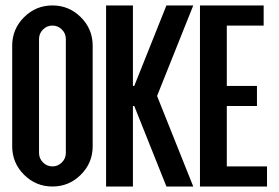

<svg xmlns="http://www.w3.org/2000/svg" viewBox="-20 -679 1017 699"><path d="M170.9 -659.2Q231.4 -659.2 274.4 -616.2Q317.4 -573.2 317.4 -512.7V-146.5Q317.4 -85.9 274.4 -43Q231.4 0 170.9 0Q110.4 0 67.4 -43Q24.4 -85.9 24.4 -146.5V-512.7Q24.4 -573.2 67.4 -616.2Q110.4 -659.2 170.9 -659.2ZM219.7 -537.1Q219.7 -557.1 205.3 -571.5Q190.9 -585.9 170.9 -585.9Q150.9 -585.9 136.5 -571.5Q122.1 -557.1 122.1 -537.1V-122.1Q122.1 -102.1 136.5 -87.6Q150.9 -73.2 170.9 -73.2Q190.9 -73.2 205.3 -87.6Q219.7 -102.1 219.7 -122.1Z M468.8 -366.2 585.9 -659.2H683.6L551.8 -329.6L683.6 0H585.9L468.8 -293H463.9V0H366.2V-659.2H463.9V-366.2Z M805.7 -73.2H952.1V0H708V-659.2H939.9V-585.9H805.7V-366.2H915.5V-293H805.7Z"/></svg>

Font: Alegre Sans
Style: Regular
Weight: 400
Width: 3
Designer: GrandChaos9000
Version: Version 1.2.6 - August 1, 2014